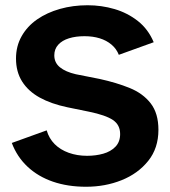

<svg xmlns="http://www.w3.org/2000/svg" viewBox="-20 -700 650 732"><path d="M308 12Q238 12 181.5 -7.5Q125 -27 85 -64.5Q45 -102 25 -155L158 -203Q167 -172 188.5 -150.5Q210 -129 242 -117.5Q274 -106 312 -106Q345 -106 373.5 -114Q402 -122 420 -140.5Q438 -159 438 -189Q438 -224 410.5 -242.5Q383 -261 320 -274L237 -291Q175 -304 131.5 -328Q88 -352 64.5 -389Q41 -426 41 -477Q41 -524 62.5 -562Q84 -600 121.5 -626Q159 -652 208.5 -666Q258 -680 314 -680Q367 -680 416.5 -665.5Q466 -651 505.5 -620Q545 -589 566 -539L433 -491Q424 -514 405 -530Q386 -546 360 -554Q334 -562 302 -562Q269 -562 243 -554Q217 -546 202 -529.5Q187 -513 187 -489Q187 -461 208.5 -443.5Q230 -426 269 -417L360 -399Q424 -385 474.5 -364.5Q525 -344 554.5 -306Q584 -268 584 -205Q584 -135 545 -86.5Q506 -38 443.5 -13Q381 12 308 12Z"/></svg>

Font: Atkinson Hyperlegible Next
Style: Bold
Weight: 700
Designer: Elliott Scott, Megan Eiswerth, Linus Boman, Theodore Petrosky, Letters from Sweden
Foundry: Applied Design Works, Letters from Sweden
Version: Version 2.001